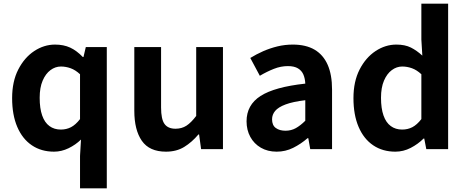

<svg xmlns="http://www.w3.org/2000/svg" viewBox="-20 -818 2556 1053"><path d="M418.9 214.9V37.3L424.2 -52.7Q395 -24 356.1 -5.1Q317.2 13.8 276.2 13.8Q206.3 13.8 154.6 -21.2Q102.9 -56.2 74.7 -122Q46.5 -187.8 46.5 -279.9Q46.5 -371.2 80.2 -436.8Q113.9 -502.4 167.7 -538Q221.6 -573.5 281.7 -573.5Q329 -573.5 364.7 -557Q400.4 -540.5 434.3 -505.3H437.8L450.6 -559.8H565.7V214.9ZM313.5 -107.4Q343.9 -107.4 369.3 -120.4Q394.6 -133.5 418.9 -164.8V-410.8Q393.8 -434.2 367.4 -443.7Q341 -453.2 314.1 -453.2Q283.2 -453.2 256.7 -433.4Q230.1 -413.7 213.9 -375.7Q197.6 -337.8 197.6 -281.5Q197.6 -223.5 211.3 -184.6Q225 -145.7 251.2 -126.6Q277.4 -107.4 313.5 -107.4Z M890.4 13.8Q799.3 13.8 757.9 -45.8Q716.6 -105.3 716.6 -210.6V-559.8H863.4V-228.7Q863.4 -164.3 882.3 -138.2Q901.3 -112 942.6 -112Q976.7 -112 1002.4 -128.6Q1028.1 -145.2 1056 -182.1V-559.8H1202.8V0H1082.9L1071.9 -80.6H1068.3Q1032.2 -37.8 990 -12Q947.8 13.8 890.4 13.8Z M1497.4 13.8Q1447.9 13.8 1410.6 -7.9Q1373.4 -29.5 1352.8 -67.2Q1332.2 -105 1332.2 -152.6Q1332.2 -242.2 1408.9 -291.6Q1485.7 -341 1654.3 -359.4Q1653.2 -386.8 1644.1 -408.6Q1635 -430.4 1614.4 -442.9Q1593.8 -455.5 1559.1 -455.5Q1520.3 -455.5 1482.3 -440.5Q1444.3 -425.6 1405 -402.4L1352.7 -500.1Q1386.1 -520.7 1423.2 -537.1Q1460.3 -553.4 1501.3 -563.5Q1542.3 -573.5 1586.1 -573.5Q1657.4 -573.5 1705 -545.7Q1752.6 -517.8 1776.9 -463Q1801.1 -408.3 1801.1 -327V0H1681.4L1670.9 -59.9H1666.4Q1630.3 -28.4 1588 -7.3Q1545.8 13.8 1497.4 13.8ZM1545.7 -101.1Q1577.1 -101.1 1602.6 -115.4Q1628.1 -129.7 1654.3 -155.8V-268.4Q1586.4 -260.3 1546.2 -245.2Q1506 -230.1 1489.1 -209.7Q1472.1 -189.3 1472.1 -163.8Q1472.1 -130.8 1492.7 -116Q1513.3 -101.1 1545.7 -101.1Z M2148.2 13.8Q2078.3 13.8 2026.6 -21.2Q1974.9 -56.2 1946.7 -122Q1918.5 -187.8 1918.5 -279.9Q1918.5 -371.2 1952.2 -436.8Q1985.9 -502.4 2039.7 -538Q2093.6 -573.5 2153.7 -573.5Q2201 -573.5 2233.3 -557.3Q2265.6 -541.1 2296.2 -513L2290.9 -601.1V-797.9H2437.7V0H2318L2306.7 -58.3H2303.2Q2272.5 -27.6 2232.4 -6.9Q2192.3 13.8 2148.2 13.8ZM2185.5 -107.4Q2215.9 -107.4 2241.3 -120.4Q2266.6 -133.5 2290.9 -164.8V-410.8Q2265.8 -434.2 2239.4 -443.7Q2213 -453.2 2186.1 -453.2Q2155.2 -453.2 2128.7 -433.4Q2102.1 -413.7 2085.9 -375.7Q2069.6 -337.8 2069.6 -281.5Q2069.6 -223.5 2083.3 -184.6Q2097 -145.7 2123.2 -126.6Q2149.4 -107.4 2185.5 -107.4Z"/></svg>

Font: Noto Sans KR Thin
Style: Regular
Weight: 100
Designer: Ryoko NISHIZUKA 西塚涼子 (kana, bopomofo & ideographs); Paul D. Hunt (Latin, Greek & Cyrillic); Sandoll Communications 산돌커뮤니
Foundry: Adobe
Version: Version 2.004-H2;hotconv 1.0.118;makeotfexe 2.5.65603